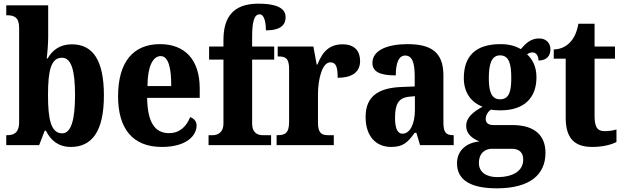

<svg xmlns="http://www.w3.org/2000/svg" viewBox="-20 -789 3389 1044"><path d="M365 10C481 10 545 -76 545 -270C545 -463 484 -548 371 -548C304 -548 264 -515 239 -471H234C238 -501 242 -554 242 -591V-760H14V-706H18C55 -706 84 -696 84 -639V-125C84 -63 51 -54 20 -54H14V0H193L223 -78H230C255 -26 298 10 365 10ZM318 -64C258 -64 241 -138 241 -271C241 -408 258 -475 317 -475C367 -475 388 -409 388 -272C388 -138 367 -64 318 -64Z M860 10C996 10 1049 -53 1049 -107C1049 -130 1033 -146 1014 -152C994 -103 959 -65 899 -65C822 -65 782 -124 780 -257H1066V-308C1066 -466 984 -549 850 -549C705 -549 622 -453 622 -265C622 -91 700 10 860 10ZM911 -321H782C782 -427 811 -484 854 -484C894 -484 912 -423 911 -321Z M1114 0H1454V-54H1409C1386 -54 1351 -62 1351 -118V-465H1471V-536H1351V-591C1351 -679 1365 -711 1392 -711C1420 -711 1426 -656 1426 -624C1512 -624 1533 -658 1533 -696C1533 -731 1508 -769 1385 -769C1248 -769 1195 -696 1195 -571V-536H1117V-465H1195V-118C1195 -62 1156 -54 1137 -54H1114Z M1484 0H1795V-54H1765C1732 -54 1709 -62 1709 -121V-276C1709 -359 1732 -450 1776 -450C1809 -450 1816 -421 1816 -366C1890 -366 1938 -394 1938 -457C1938 -510 1910 -548 1843 -548C1774 -548 1735 -512 1706 -438H1702L1684 -536H1490V-482H1494C1532 -482 1552 -473 1552 -414V-126C1552 -63 1528 -54 1488 -54H1484Z M2106 10C2171 10 2196 -13 2235 -67H2244L2264 0H2447V-54H2444C2404 -54 2391 -70 2391 -125V-379C2391 -504 2326 -549 2196 -549C2091 -549 2005 -518 2005 -447C2005 -399 2046 -379 2132 -379C2132 -448 2149 -487 2183 -487C2221 -487 2235 -449 2235 -374V-319L2163 -316C2033 -311 1968 -262 1968 -153C1968 -42 2030 10 2106 10ZM2168 -62C2140 -62 2128 -94 2128 -149C2128 -221 2146 -257 2204 -263L2236 -266V-191C2236 -114 2209 -62 2168 -62Z M2681 235C2860 235 2946 162 2946 42C2946 -52 2888 -109 2766 -109H2663C2639 -109 2621 -118 2621 -142C2621 -165 2637 -186 2650 -193C2661 -190 2688 -189 2701 -189C2836 -189 2897 -262 2897 -369C2897 -429 2874 -467 2846 -494C2854 -499 2863 -504 2877 -504C2890 -504 2908 -491 2908 -460C2956 -460 2973 -489 2973 -521C2973 -553 2951 -580 2912 -580C2865 -580 2838 -552 2812 -522C2780 -540 2747 -549 2701 -549C2564 -549 2502 -482 2502 -364C2502 -282 2546 -230 2604 -209C2551 -180 2515 -149 2515 -105C2515 -57 2553 -34 2587 -20C2514 -13 2465 31 2465 99C2465 188 2536 235 2681 235ZM2699 -249C2650 -249 2638 -296 2638 -364C2638 -435 2650 -488 2699 -488C2750 -488 2760 -437 2760 -365C2760 -295 2750 -249 2699 -249ZM2683 174C2626 174 2584 148 2584 98C2584 37 2625 20 2654 20H2763C2805 20 2825 42 2825 79C2825 137 2775 174 2683 174Z M3200 10C3266 10 3312 -6 3332 -17V-85C3314 -79 3290 -76 3267 -76C3225 -76 3213 -102 3213 -161V-470H3324V-536H3213V-660H3125C3117 -615 3102 -584 3085 -565C3068 -544 3037 -521 2991 -520V-470H3056V-148C3056 -31 3110 10 3200 10Z"/></svg>

Font: Noto Serif Khmer Condensed ExtraBold
Style: Regular
Weight: 800
Width: 3
Designer: Danh Hong and the Monotype Design Team
Foundry: Monotype Imaging Inc.
Version: Version 2.004